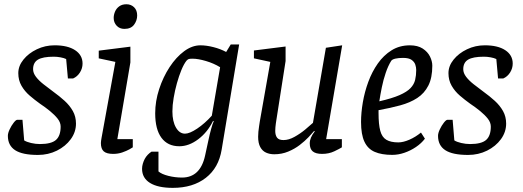

<svg xmlns="http://www.w3.org/2000/svg" viewBox="-20 -729 2493 915"><path d="M160.6 9.4Q87.1 9.4 52.3 -13.1Q17.5 -35.7 17.5 -81.7Q17.5 -94.6 25.9 -112.4Q34.2 -130.2 45.1 -144.1Q56 -158.1 62.3 -158.1H87.1L95.2 -59.9Q107.1 -52.4 128.2 -47.5Q149.4 -42.5 170.1 -42.5Q224.5 -42.5 246.8 -62.2Q269 -81.9 269 -125.6Q269 -145.2 254.8 -163.3Q240.5 -181.4 218.2 -199.7Q196 -217.9 170.4 -234.9Q145.5 -252.7 121.5 -273.3Q97.5 -293.9 82.4 -320.3Q67.2 -346.6 67.2 -380.3Q67.2 -414.8 91.7 -445Q116.1 -475.3 155.7 -494.2Q195.2 -513.1 240.4 -513.1Q302.7 -513.1 338.1 -489.7Q373.4 -466.3 373.4 -426.1Q373.4 -403.4 361 -383.7Q348.5 -363.9 328.5 -355.1H303.6L295.3 -447.6Q284.7 -452.8 268.1 -455.8Q251.5 -458.8 236.3 -458.8Q184 -458.8 160.8 -444.8Q137.7 -430.8 137.7 -399.2Q137.7 -380.9 151.5 -362.8Q165.3 -344.7 187.6 -327.3Q209.9 -310 233.8 -292.1Q263.2 -270.9 287.7 -248.7Q312.2 -226.4 327.2 -199.8Q342.1 -173.2 342.1 -140Q342.1 -99.7 317.3 -65.7Q292.5 -31.7 251.2 -11.1Q209.8 9.4 160.6 9.4Z M519.2 4.4Q488.1 4.4 474.4 -7.7Q460.8 -19.8 460.8 -47.2Q460.8 -50.7 461.7 -58Q462.7 -65.3 463.8 -71.3L529.8 -434L450.6 -450.9V-487.6L601.4 -506.6V-431.6L539.2 -66H612.8V-26.9Q610.6 -24.9 596.8 -17.3Q583 -9.7 562.8 -2.6Q542.6 4.4 519.2 4.4ZM572.9 -591.3Q550 -591.3 535.9 -606.5Q521.8 -621.7 521.8 -643.4Q521.8 -658.7 528.3 -673.9Q534.8 -689.1 548.4 -698.9Q561.9 -708.7 582.5 -708.7Q604.2 -708.7 619 -694.5Q633.7 -680.3 633.7 -655.3Q633.7 -631.5 619 -611.4Q604.2 -591.3 572.9 -591.3Z M803.4 166.3Q732.6 166.3 694.8 142.8Q657 119.3 657 75.3Q657 63.6 660.6 51.2Q664.2 38.8 669.9 28.1Q675.6 17.5 684.2 8.5Q692.8 -0.4 701.9 -6.1H735.2V88Q750.2 101 782.2 109.1Q814.2 117.2 847.3 117.2Q891 117.2 918.6 90.8Q946.2 64.4 957.5 11.9Q965.8 -25.9 972.7 -58.2Q979.6 -90.6 986.3 -114.8Q992.9 -139.1 998.6 -151L995.5 -153.1Q969.2 -98.9 924.8 -65.5Q880.5 -32 834.6 -32Q779.2 -32 749.4 -72.4Q719.6 -112.7 719.6 -189.1Q719.6 -246.9 738.5 -304.4Q757.3 -362 788.3 -409.3Q819.3 -456.6 857.4 -484.8Q895.5 -513 934.9 -513Q963.9 -513 997.3 -504.4Q1030.8 -495.9 1057.8 -481.3L1079.6 -517H1119.7L1036.4 -16.2Q1022.2 71 960.7 118.6Q899.3 166.3 803.4 166.3ZM861.7 -92Q883.7 -92 919.8 -116.2Q955.8 -140.4 989.4 -177.6L1029 -408.6Q999.3 -427 961.5 -438.2Q923.7 -449.3 897.9 -449.3Q884.6 -449.3 879.4 -447.6Q874.2 -445.8 868.6 -439.5Q856.3 -423.9 844.6 -395.7Q832.9 -367.4 823.2 -332.6Q813.5 -297.9 807.6 -262.7Q801.6 -227.5 801.6 -198Q801.6 -150.5 818.5 -121.2Q835.4 -92 861.7 -92Z M1287.4 6.2Q1264.8 6.2 1247.6 -1.8Q1230.3 -9.7 1220.3 -28.2Q1210.2 -46.6 1210.2 -77.1Q1210.2 -88.3 1211.4 -101.5Q1212.5 -114.6 1214.7 -127.4Q1216.8 -140.1 1218 -149.3L1268.2 -434L1190.1 -451V-488.4L1341 -507.4V-438.1L1296.8 -155.3Q1295.8 -148.9 1294.5 -140Q1293.2 -131.1 1292.5 -122.4Q1291.7 -113.8 1291.7 -105.2Q1291.7 -84.8 1300.2 -73.2Q1308.7 -61.5 1331 -61.5Q1355.9 -61.5 1383.3 -76.7Q1410.7 -91.9 1434.6 -111.7Q1458.5 -131.5 1471.4 -143.6L1533.1 -501.3L1610.7 -513.1L1534.3 -66H1609.2V-26.9Q1599.3 -20.4 1573.3 -8Q1547.3 4.4 1514.9 4.4Q1485 4.4 1470.6 -7.4Q1456.2 -19.1 1456.2 -45.7Q1456.2 -59.7 1462 -73.4Q1467.8 -87 1480.1 -103L1477.1 -105Q1467.9 -93.9 1450.3 -75.2Q1432.6 -56.6 1408.2 -37.8Q1383.8 -19.1 1353.2 -6.5Q1322.5 6.2 1287.4 6.2Z M1849.4 9.1Q1798.8 9.1 1765.7 -5.2Q1732.7 -19.5 1716.7 -53.8Q1700.6 -88 1700.6 -147.6Q1700.6 -191.4 1709.1 -241.3Q1717.6 -291.1 1735.3 -339.1Q1752.9 -387.1 1780.7 -426.6Q1808.5 -466 1846.5 -489.5Q1884.4 -513 1933.3 -513Q1970.6 -513 1994.4 -497.6Q2018.1 -482.1 2029.1 -459.7Q2040.2 -437.3 2040.2 -415.8Q2040.2 -358.3 2021.4 -321.3Q2002.7 -284.3 1968.4 -261.9Q1934.1 -239.6 1887.3 -226.9Q1840.4 -214.1 1784 -204V-190.2Q1784 -136.3 1792.2 -105.7Q1800.3 -75.2 1821.3 -62.8Q1842.2 -50.4 1878.3 -50.4Q1901.7 -50.4 1931.2 -63.3Q1960.7 -76.2 1986.2 -97.3L2005 -68.1Q1988.3 -46 1962.3 -28.4Q1936.4 -10.9 1907.1 -0.9Q1877.9 9.1 1849.4 9.1ZM1787.7 -246.2Q1848.8 -260.2 1884.1 -275.7Q1919.4 -291.2 1936.3 -309Q1953.2 -326.7 1958.4 -348.4Q1963.5 -370 1963.5 -395.4Q1963.5 -407.9 1959.2 -420.9Q1954.9 -434 1941.7 -443.5Q1928.5 -453.1 1900.6 -453.1Q1880.2 -453.1 1864.7 -449.7Q1849.2 -446.2 1844.4 -439.1Q1829.6 -415.5 1818.2 -381.8Q1806.7 -348.1 1799.6 -312.7Q1792.4 -277.3 1787.7 -246.2Z M2210.6 9.4Q2137.1 9.4 2102.3 -13.1Q2067.5 -35.7 2067.5 -81.7Q2067.5 -94.6 2075.9 -112.4Q2084.2 -130.2 2095.1 -144.1Q2106 -158.1 2112.3 -158.1H2137.1L2145.2 -59.9Q2157.1 -52.4 2178.2 -47.5Q2199.4 -42.5 2220.1 -42.5Q2274.5 -42.5 2296.8 -62.2Q2319 -81.9 2319 -125.6Q2319 -145.2 2304.8 -163.3Q2290.5 -181.4 2268.2 -199.7Q2246 -217.9 2220.4 -234.9Q2195.5 -252.7 2171.5 -273.3Q2147.5 -293.9 2132.4 -320.3Q2117.2 -346.6 2117.2 -380.3Q2117.2 -414.8 2141.7 -445Q2166.1 -475.3 2205.7 -494.2Q2245.2 -513.1 2290.4 -513.1Q2352.7 -513.1 2388.1 -489.7Q2423.4 -466.3 2423.4 -426.1Q2423.4 -403.4 2411 -383.7Q2398.5 -363.9 2378.5 -355.1H2353.6L2345.3 -447.6Q2334.7 -452.8 2318.1 -455.8Q2301.5 -458.8 2286.3 -458.8Q2234 -458.8 2210.8 -444.8Q2187.7 -430.8 2187.7 -399.2Q2187.7 -380.9 2201.5 -362.8Q2215.3 -344.7 2237.6 -327.3Q2259.9 -310 2283.8 -292.1Q2313.2 -270.9 2337.7 -248.7Q2362.2 -226.4 2377.2 -199.8Q2392.1 -173.2 2392.1 -140Q2392.1 -99.7 2367.3 -65.7Q2342.5 -31.7 2301.2 -11.1Q2259.8 9.4 2210.6 9.4Z"/></svg>

Font: Faustina Light
Style: Italic
Weight: 300
Italic angle: -8°
Designer: Alfonso Garcia
Foundry: http://www.omnibus-type.com
Version: Version 1.200